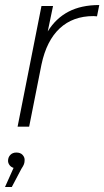

<svg xmlns="http://www.w3.org/2000/svg" viewBox="-20 -504 415 764"><path d="M375 -484 366 -439 352 -440Q270 -440 217.5 -391Q165 -342 145 -247L96 0H50L145 -480H191L170 -379Q202 -431 252.5 -457.5Q303 -484 375 -484ZM78 132Q78 142 75.5 149Q73 156 65 168L27 240H0L34 164Q24 161 18 153Q12 145 12 136Q12 122 21 112.5Q30 103 45 103Q61 103 69.5 112Q78 121 78 132Z"/></svg>

Font: Montserrat Ace
Style: Light Italic
Weight: 300
Italic angle: -11.3°
Designer: Julieta Ulanovsky
Foundry: Julieta Ulanovsky
Version: Version 1